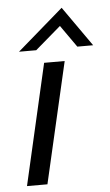

<svg xmlns="http://www.w3.org/2000/svg" viewBox="-52 -737 443 772"><g transform="rotate(-5 170.0 -351.0)"><path d="M40.5 -541 226.6 -702.1 339.8 -541H275.9L213.4 -629.9L109.9 -541ZM25.4 0 137.2 -487.8H220.2L107.9 0Z"/></g></svg>

Font: HK Grotesk Medium Legacy Italic
Style: Regular
Weight: 500
Italic angle: -13°
Designer: Alfredo Marco Pradil
Foundry: Hanken Design Co.
Version: Version 2.022;PS 002.022;hotconv 1.0.88;makeotf.lib2.5.64775